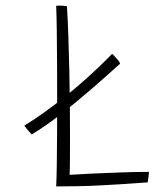

<svg xmlns="http://www.w3.org/2000/svg" viewBox="-20 -668 600 687"><path d="M93.5 -187Q90.5 -190 84.8 -196.5Q79 -203 73.8 -209.5Q68.5 -216 67 -218.5Q103 -240.5 138.5 -266Q174 -291.5 208.2 -318.8Q242.5 -346 273.8 -373.5Q305 -401 332.2 -427Q359.5 -453 381.5 -475.5Q385 -472 391.5 -465.2Q398 -458.5 403.5 -451.5Q409 -444.5 409.5 -440Q360.5 -395.5 305 -347.5Q249.5 -299.5 195 -257.2Q140.5 -215 93.5 -187ZM181 -1Q182.5 -28.5 183.2 -77Q184 -125.5 184.2 -186.2Q184.5 -247 184.5 -312Q184.5 -377 184.2 -440.5Q184 -504 183.2 -557.8Q182.5 -611.5 181 -647Q183.5 -647.5 187.5 -647.8Q191.5 -648 194.5 -648Q202 -648 209.5 -647.2Q217 -646.5 219.5 -646Q222.5 -600.5 224.5 -541Q226.5 -481.5 228 -416.8Q229.5 -352 230 -289Q230.5 -226 230.5 -173.5Q230.5 -128 230.2 -93.8Q230 -59.5 229 -42.5Q259 -44.5 308 -46.8Q357 -49 411.5 -51Q466 -53 513 -53Q512.5 -46.5 511.8 -39.8Q511 -33 510.2 -26.8Q509.5 -20.5 508.5 -15.5Q456.5 -11.5 415 -9Q373.5 -6.5 336.5 -4.5Q297 -2.5 260 -1.8Q223 -1 181 -1Z"/></svg>

Font: Grandstander Thin Thin
Style: Regular
Weight: 250
Version: Version 1.200